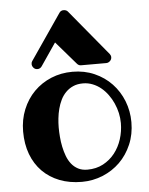

<svg xmlns="http://www.w3.org/2000/svg" viewBox="-57 -851 714 922"><g transform="rotate(-5 300.5 -390.5)"><path d="M511.2 -241.2Q511.2 -265.1 505.9 -289.6Q500.5 -314 490.2 -336.9Q480 -359.9 465.3 -379.9Q450.7 -399.9 432.4 -414.8Q414.1 -429.7 392.3 -438.2Q370.6 -446.8 346.2 -446.8Q318.8 -446.8 298.6 -437.7Q278.3 -428.7 263.2 -413.3Q248 -397.9 238.3 -377.9Q228.5 -357.9 222.7 -335.4Q216.8 -313 214.4 -290Q211.9 -267.1 211.9 -246.1Q211.9 -224.6 213.9 -200.4Q215.8 -176.3 220.7 -152.6Q225.6 -128.9 233.9 -106.9Q242.2 -85 255.4 -68.4Q268.6 -51.8 287.4 -42Q306.2 -32.2 332 -32.2Q374.5 -32.2 408 -50Q441.4 -67.9 464.4 -97.2Q487.3 -126.5 499.3 -164.1Q511.2 -201.7 511.2 -241.2ZM562 -241.2Q562 -182.6 541 -133.8Q520 -85 484.4 -50Q448.7 -15.1 401.1 4.4Q353.5 23.9 300.8 23.9Q241.2 23.9 193.1 5.1Q145 -13.7 110.8 -48.3Q76.7 -83 58.3 -131.8Q40 -180.7 40 -241.2Q40 -298.8 60.1 -347.7Q80.1 -396.5 115.2 -431.9Q150.4 -467.3 198 -487.1Q245.6 -506.8 300.8 -506.8Q358.4 -506.8 406.5 -485.6Q454.6 -464.4 489.3 -428Q523.9 -391.6 543 -343.3Q562 -294.9 562 -241.2ZM344.7 -534.2Q333.5 -534.2 325.7 -543.5L230 -654.3L155.8 -545.4Q147.9 -534.2 134.8 -534.2Q123.5 -534.2 116.2 -542.5Q108.9 -550.8 108.9 -560.5Q108.9 -568.8 112.8 -574.2L263.7 -794.4Q267.1 -799.8 272.5 -802.5Q277.8 -805.2 283.7 -805.2Q297.4 -805.2 304.7 -796.4L486.8 -576.2Q492.7 -568.8 492.7 -560.5Q492.7 -549.3 484.4 -541.7Q476.1 -534.2 466.8 -534.2Z"/></g></svg>

Font: Ribeye
Style: Regular
Weight: 400
Designer: Astigmatic (AOETI)
Foundry: Astigmatic (AOETI)
Version: Version 1.000